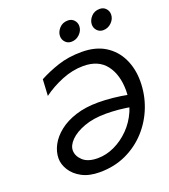

<svg xmlns="http://www.w3.org/2000/svg" viewBox="-164 -1035 1023 1163"><g transform="rotate(-20 348.0 -453.0)"><path d="M139.6 -529.8 145.5 -635.3Q200.7 -665 268.6 -687.7Q336.4 -710.4 422.4 -710.4Q511.7 -710.4 572.8 -672.4Q633.8 -634.3 665 -569.1Q696.3 -503.9 696.3 -423.3Q696.3 -337.9 666.3 -259.5Q636.2 -181.2 580.6 -119.9Q524.9 -58.6 448.5 -23.2Q372.1 12.2 278.8 12.2Q210 12.2 163.6 -12.9Q117.2 -38.1 94 -75.9Q70.8 -113.8 70.8 -150.9Q70.8 -194.3 93.3 -236.6Q115.7 -278.8 159.2 -313.2Q202.6 -347.7 266.1 -368.2Q329.6 -388.7 412.1 -388.7Q454.6 -388.7 504.6 -383.8Q554.7 -378.9 612.8 -367.2V-289.6Q559.6 -300.8 514.6 -304.7Q469.7 -308.6 433.1 -308.6Q351.1 -308.6 291.7 -286.6Q232.4 -264.6 200.4 -232.2Q168.5 -199.7 168.5 -167.5Q168.5 -131.3 200.4 -101.6Q232.4 -71.8 295.4 -71.8Q350.6 -71.8 403.8 -96.7Q457 -121.6 500.7 -165.8Q544.4 -210 570.3 -269.3Q596.2 -328.6 596.2 -397.5Q596.2 -501 547.9 -564Q499.5 -627 401.9 -627Q333 -627 263.9 -598.9Q194.8 -570.8 139.6 -529.8ZM668.5 -863.3Q668.5 -834.5 645.8 -811.8Q623 -789.1 591.8 -789.1Q568.4 -789.1 553 -805.4Q537.6 -821.8 537.6 -844.2Q537.6 -871.1 558.6 -894.5Q579.6 -918 614.3 -918Q638.2 -918 653.3 -901.9Q668.5 -885.7 668.5 -863.3ZM463.4 -863.3Q463.4 -834.5 440.7 -811.8Q418 -789.1 386.7 -789.1Q363.3 -789.1 347.9 -805.4Q332.5 -821.8 332.5 -844.2Q332.5 -871.1 353.5 -894.5Q374.5 -918 409.2 -918Q433.1 -918 448.2 -901.9Q463.4 -885.7 463.4 -863.3Z"/></g></svg>

Font: Andika
Style: Italic
Weight: 400
Italic angle: -14°
Designer: Victor Gaultney, Annie Olsen, Julie Remington, Don Collingsworth, Eric Hays, Becca Hirsbrunner
Foundry: SIL International
Version: Version 6.101